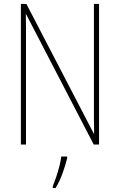

<svg xmlns="http://www.w3.org/2000/svg" viewBox="-20 -734 609 975"><path d="M483 0H456L113 -661H111Q112 -633 112 -603.5Q112 -574 112 -533V0H86V-714H114L456 -56H458Q457 -91 457 -128Q457 -165 457 -191V-714H483ZM321 70Q312 106 297.5 146.5Q283 187 262 221H248V212Q255 195 264.5 167.5Q274 140 281.5 110.5Q289 81 291 61H321Z"/></svg>

Font: Noto Sans Bengali Condensed Thin
Style: Regular
Weight: 100
Width: 3
Designer: Joana Ranito - Universal Thirst; Jelle Bosma - Monotype Design Team
Foundry: Universal Thirst ehf.
Version: Version 3.000; ttfautohint (v1.8.4.7-5d5b)